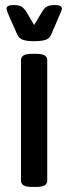

<svg xmlns="http://www.w3.org/2000/svg" viewBox="-20 -738 270 760"><path d="M108 2Q83 2 73 -4.5Q63 -11 63 -23V-500Q63 -512 73 -518.5Q83 -525 108 -525H122Q147 -525 157 -518.5Q167 -512 167 -500V-23Q167 -11 157 -4.5Q147 2 122 2ZM197 -718Q225 -718 225 -704Q225 -700 221.5 -691.5Q218 -683 214 -674L183 -602Q176 -585 159.5 -580Q143 -575 115 -575Q86 -575 70.5 -580.5Q55 -586 48 -602L16 -674Q12 -683 9 -691.5Q6 -700 6 -704Q6 -718 33 -718Q54 -718 64 -712.5Q74 -707 84 -692L115 -639L147 -692Q156 -707 166.5 -712.5Q177 -718 197 -718Z"/></svg>

Font: Asap Condensed Medium
Style: Regular
Weight: 500
Width: 3
Designer: Pablo Cosgaya
Foundry: Omnibus-Type
Version: Version 3.001; ttfautohint (v1.8.4.7-5d5b)